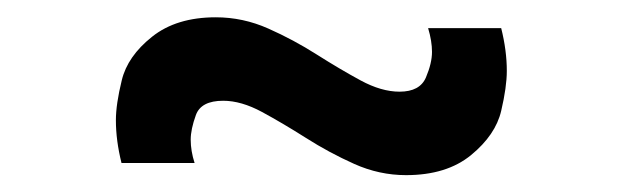

<svg xmlns="http://www.w3.org/2000/svg" viewBox="-20 -426 720 222"><path d="M449.5 -223.5Q418.5 -223.5 389.5 -236.5Q360.5 -249.5 333.8 -266.5Q307 -283.5 283 -296.5Q259 -309.5 238 -309.5Q212.5 -309.5 206.5 -293Q200.5 -276.5 200.5 -264.5Q200.5 -251.5 205 -237.5H120.5Q114 -263.5 114 -287Q114 -305.5 120.8 -333.2Q127.5 -361 155.8 -383.5Q184 -406 229.5 -406Q261 -406 290.2 -393Q319.5 -380 346.2 -363Q373 -346 397 -333Q421 -320 442 -320Q465.5 -320 472.5 -336.5Q479.5 -353 479.5 -366Q479.5 -378.5 475 -393.5H559.5Q566 -367.5 566 -344Q566 -325.5 559.5 -297.8Q553 -270 524.8 -246.8Q496.5 -223.5 449.5 -223.5Z"/></svg>

Font: Cns Manrope Med
Style: Regular
Weight: 500
Designer: Mikhail Sharanda
Foundry: Mikhail Sharanda
Version: Version 4.504